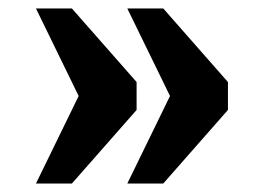

<svg xmlns="http://www.w3.org/2000/svg" viewBox="-20 -497 623 454"><path d="M281 -63 382 -270 281 -477H366L519 -303V-237L366 -63ZM65 -63 166 -270 65 -477H150L303 -303V-237L150 -63Z"/></svg>

Font: Noto Serif Telugu Black
Style: Regular
Weight: 900
Designer: Jelle Bosma - Monotype Design Team
Foundry: Monotype Imaging Inc.
Version: Version 2.005; ttfautohint (v1.8.4.7-5d5b)